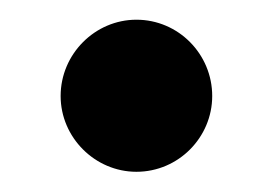

<svg xmlns="http://www.w3.org/2000/svg" viewBox="-20 -510 268 190"><path d="M40 -415C40 -374 74 -340 115 -340C156.5 -340 190 -374 190 -415C190 -456.5 156.5 -490.5 115 -490.5C74 -490.5 40 -456.5 40 -415Z"/></svg>

Font: Bodoni* 96pt Medium
Style: Regular
Weight: 500
Version: Version 2.3